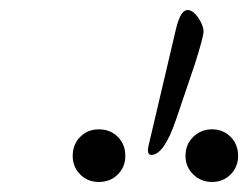

<svg xmlns="http://www.w3.org/2000/svg" viewBox="-20 -841 495 383"><path d="M282 -532Q275 -532 275 -542Q275 -544 275.5 -546Q276 -548 276 -549L331 -783Q340 -821 354 -821Q365 -821 375.5 -805.5Q386 -790 386 -778Q386 -768 369 -714L331 -602Q307 -532 282 -532ZM177 -478Q155 -478 140 -493Q125 -508 125 -530Q125 -553 140 -568Q155 -583 177 -583Q200 -583 215 -568Q230 -553 230 -530Q230 -508 215 -493Q200 -478 177 -478ZM403 -478Q381 -478 365.5 -493Q350 -508 350 -530Q350 -553 365.5 -568Q381 -583 403 -583Q425 -583 440 -568Q455 -553 455 -530Q455 -508 440 -493Q425 -478 403 -478Z"/></svg>

Font: Junicode Two Beta Condensed
Style: Italic
Weight: 400
Width: 3
Italic angle: -9°
Version: Version 1.053; ttfautohint (v1.8.4)